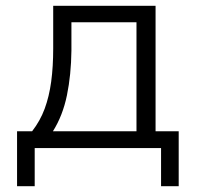

<svg xmlns="http://www.w3.org/2000/svg" viewBox="-20 -512 683 664"><path d="M39 132V-58H91Q119 -94 134.5 -136Q150 -178 157 -229.5Q164 -281 164 -345V-492H518V-58H598V132H537V0H100V132ZM163 -58H452V-435H227V-337Q226 -253 211.5 -182.5Q197 -112 163 -58Z"/></svg>

Font: Nunito Sans 8pt Light
Style: Regular
Weight: 300
Version: Version 3.101;gftools[0.9.27]